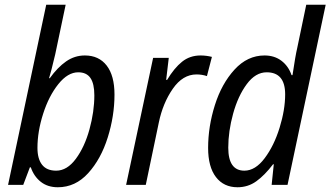

<svg xmlns="http://www.w3.org/2000/svg" viewBox="-20 -780 1394 810"><path d="M110 -74H106L78 0H14L175 -760H257L213 -551Q195 -475 187 -450H190Q223 -496 259 -521Q295 -546 338 -546Q397 -546 430 -503.5Q463 -461 463 -381Q463 -291 434.5 -200Q406 -109 352 -49.5Q298 10 224 10Q181 10 152 -13Q123 -36 110 -74ZM378 -378Q378 -427 361.5 -451Q345 -475 310 -475Q266 -475 226 -425Q186 -375 162 -300Q138 -225 138 -156Q138 -110 157.5 -85Q177 -60 217 -60Q263 -60 300 -110Q337 -160 357.5 -234.5Q378 -309 378 -378Z M626 -536H692L681 -443H685Q715 -493 748 -519.5Q781 -546 826 -546Q850 -546 874 -540L853 -459Q832 -466 809 -466Q751 -466 709 -405.5Q667 -345 650 -263L595 0H512Z M858 -156Q858 -246 886.5 -336.5Q915 -427 969.5 -486.5Q1024 -546 1096 -546Q1138 -546 1167.5 -523.5Q1197 -501 1210 -463H1214Q1226 -544 1234 -578L1272 -760H1354L1193 0H1126L1135 -87H1132Q1096 -40 1061 -15Q1026 10 982 10Q924 10 891 -33Q858 -76 858 -156ZM1183 -382Q1183 -475 1105 -475Q1058 -475 1021 -425Q984 -375 963.5 -300.5Q943 -226 943 -157Q943 -60 1011 -60Q1057 -60 1096.5 -112.5Q1136 -165 1159.5 -241Q1183 -317 1183 -382Z"/></svg>

Font: Noto Sans UI Narrow
Style: Italic
Weight: 400
Width: 4
Italic angle: -12°
Designer: Monotype Design Team
Foundry: Monotype Imaging Inc.
Version: Version 1.001